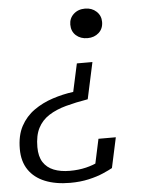

<svg xmlns="http://www.w3.org/2000/svg" viewBox="-54 -600 646 848"><g transform="rotate(-5 269.0 -175.5)"><path d="M332 -156Q278 -147 234 -135Q190 -123 158 -102.5Q126 -82 109 -49Q92 -16 92 35Q92 77 108.5 102.5Q125 128 155 140Q185 152 226 152Q265 152 298 144Q331 136 355.5 123Q380 110 394 98Q392 105 388.5 112.5Q385 120 378.5 126.5Q372 133 362 137.5Q352 142 338 143L364 22H441L412 156Q398 164 370.5 176Q343 188 305.5 196.5Q268 205 223 205Q159 205 112 186Q65 167 39.5 129.5Q14 92 14 37Q14 -23 36 -64Q58 -105 95.5 -131.5Q133 -158 179 -173Q225 -188 271 -194L298 -318H367ZM284 -491Q284 -519 304 -537.5Q324 -556 355 -556Q385 -556 405 -537.5Q425 -519 425 -491Q425 -461 405 -443Q385 -425 355 -425Q324 -425 304 -443Q284 -461 284 -491Z"/></g></svg>

Font: Roboto Serif 20pt Light
Style: Italic
Weight: 300
Italic angle: -10°
Version: Version 1.007